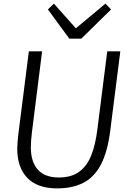

<svg xmlns="http://www.w3.org/2000/svg" viewBox="-20 -1030 704 1058"><path d="M294 8Q187 8 131 -49.2Q75 -106.5 75 -212Q75 -224 76.5 -243.5Q78 -263 81 -290L139 -747H212L156 -302Q153 -279 151.5 -257.5Q150 -236 150 -217Q150 -138.5 188.5 -95.2Q227 -52 304 -52Q374 -52 417 -84Q460 -116 483 -174.5Q506 -233 516 -313L571 -747H643L587 -306Q579.5 -249 566.8 -203.2Q554 -157.5 536 -123Q499.5 -54 440 -23Q380.5 8 294 8ZM428 -817H362L244 -978L277 -1010L398 -874L561 -1010L592 -978Z"/></svg>

Font: Merriweather Sans Variable Regular
Style: Italic
Weight: 300
Italic angle: -8°
Designer: Eben Sorkin
Foundry: Eben Sorkin
Version: Version 2.001